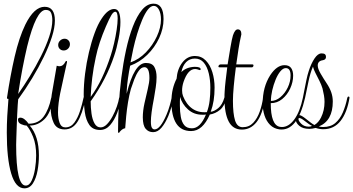

<svg xmlns="http://www.w3.org/2000/svg" viewBox="-20 -705 1924 1046"><path d="M113 321Q65 321 41 240Q17 159 17 18Q17 -26 19.5 -73Q22 -120 26 -166Q24 -166 20.5 -167Q17 -168 18 -172Q36 -293 60 -397Q84 -501 118 -571Q166 -668 223 -668Q279 -668 279 -593Q279 -555 263 -504.5Q247 -454 219 -396Q191 -338 155 -278.5Q119 -219 79 -164Q78 -157 76.5 -133.5Q75 -110 73.5 -78.5Q72 -47 71 -14Q70 19 69 45.5Q68 72 68 84Q68 306 120 306Q140 306 152.5 279Q165 252 171 214Q177 176 177 142Q177 83 160.5 41.5Q144 0 125 -21Q112 -21 95 -28.5Q78 -36 78 -53Q78 -64 91 -64Q112 -64 136 -31Q189 -31 217.5 -69.5Q246 -108 259 -172Q261 -179 266 -179Q273 -179 271 -172Q257 -89 221.5 -55Q186 -21 142 -21Q192 37 192 142Q192 183 184.5 224.5Q177 266 159.5 293.5Q142 321 113 321ZM79 -193Q110 -237 142.5 -290Q175 -343 203 -398.5Q231 -454 248 -505Q265 -556 265 -595Q265 -618 258.5 -634.5Q252 -651 229 -651Q177 -651 128 -452Q115 -397 102.5 -332Q90 -267 79 -193ZM332 0Q289 0 272.5 -35.5Q256 -71 256 -120Q256 -155 262 -191Q274 -263 289 -347Q298 -344 304 -344Q324 -344 336 -368Q338 -373 342 -373Q346 -373 345 -366Q341 -350 332 -307.5Q323 -265 308 -197Q303 -172 299.5 -144.5Q296 -117 296 -93Q296 -59 305 -35Q314 -11 336 -11Q366 -11 385 -37Q404 -63 416 -100.5Q428 -138 435 -172Q436 -179 442 -179Q447 -179 447 -172Q428 -81 401.5 -40.5Q375 0 332 0ZM327 -430Q314 -430 305.5 -438.5Q297 -447 297 -460Q297 -474 307.5 -484Q318 -494 332 -494Q344 -494 352.5 -485.5Q361 -477 361 -464Q361 -450 351 -440Q341 -430 327 -430Z M525 3Q486 3 467 -24Q448 -51 442 -94.5Q436 -138 436 -189Q436 -244 443.5 -303.5Q451 -363 464.5 -420Q478 -477 495.5 -525Q513 -573 534 -604Q568 -656 602 -656Q621 -656 628.5 -636.5Q636 -617 636 -585Q636 -545 626 -493.5Q616 -442 602 -401Q560 -274 474 -153Q474 -119 478.5 -86.5Q483 -54 495 -32.5Q507 -11 528 -11Q546 -11 562.5 -28Q579 -45 593 -71Q607 -97 616.5 -124.5Q626 -152 629 -172Q631 -179 636 -179Q642 -179 641 -172Q634 -131 618.5 -90.5Q603 -50 580 -23.5Q557 3 525 3ZM474 -177Q508 -223 535 -280Q562 -337 584 -405Q593 -433 601.5 -469.5Q610 -506 615.5 -542.5Q621 -579 621 -604Q621 -621 618 -631Q615 -641 608 -641Q598 -641 587 -623Q576 -605 557 -561Q538 -517 524 -475Q510 -433 502 -394Q489 -335 482.5 -281Q476 -227 474 -177Z M627 19Q623 19 623 12Q623 -51 627 -127Q631 -203 641 -281.5Q651 -360 666.5 -432Q682 -504 704 -561Q726 -618 754 -651.5Q782 -685 817 -685Q871 -685 871 -601Q871 -549 847 -497.5Q823 -446 782 -406Q741 -366 689 -347Q687 -335 683 -315Q676 -274 673 -244Q670 -214 670 -194Q711 -362 775 -362Q809 -362 821 -340Q833 -318 833 -285Q833 -259 828.5 -229.5Q824 -200 819 -171Q810 -125 806 -94Q802 -63 802 -43Q802 -18 807.5 -9Q813 0 822 0Q853 0 887 -80Q897 -103 904.5 -129.5Q912 -156 915 -172Q916 -179 922 -179Q928 -179 927 -172Q920 -142 912.5 -117.5Q905 -93 897 -73Q880 -33 859.5 -9Q839 15 814 15Q789 15 773.5 -3.5Q758 -22 758 -66Q758 -101 767 -142Q776 -183 785 -220Q794 -257 794 -280Q794 -339 767 -339Q750 -339 736 -319.5Q722 -300 711.5 -272.5Q701 -245 693 -220Q684 -188 677.5 -148.5Q671 -109 667.5 -71.5Q664 -34 662 -6H661Q657 -6 650.5 -2.5Q644 1 639 6Q632 13 630.5 16Q629 19 627 19ZM691 -365Q737 -381 774.5 -419.5Q812 -458 834.5 -506.5Q857 -555 857 -599Q857 -631 846 -652Q835 -673 818 -673Q801 -673 785 -652Q769 -631 754.5 -596.5Q740 -562 727.5 -521Q715 -480 706 -439Q697 -398 691 -365Z M1021 9Q967 9 940.5 -32Q914 -73 914 -151Q914 -189 921.5 -220Q929 -251 942 -276Q946 -329 973.5 -364.5Q1001 -400 1042 -400Q1077 -400 1101 -375.5Q1125 -351 1137 -311.5Q1149 -272 1149 -228Q1149 -190 1144 -158Q1139 -126 1128 -96Q1147 -98 1169 -116Q1191 -134 1202 -172Q1203 -179 1209 -179Q1215 -179 1214 -172Q1204 -128 1179 -107Q1154 -86 1123 -81Q1084 9 1021 9ZM1107 -94Q1118 -123 1122 -156.5Q1126 -190 1126 -227Q1126 -268 1117.5 -304.5Q1109 -341 1090.5 -363.5Q1072 -386 1042 -386Q1013 -386 994 -366.5Q975 -347 968 -312Q994 -339 1040 -341Q1073 -341 1073 -328Q1073 -321 1065 -324Q1052 -329 1043 -329Q1004 -329 980 -259Q972 -235 972 -212Q972 -195 977 -182Q995 -136 1028 -113Q1061 -90 1107 -94ZM1026 -6Q1071 -6 1102 -81Q1097 -80 1092 -80Q1087 -80 1082 -80Q1036 -80 1004 -109Q972 -138 961 -177Q960 -165 960 -153Q960 -141 960 -129Q960 -97 965 -68.5Q970 -40 984 -23Q998 -6 1026 -6Z M1298 1Q1249 1 1226 -43Q1203 -87 1203 -170Q1203 -179 1203 -188Q1203 -197 1204 -207Q1205 -229 1209 -264Q1213 -299 1218 -338H1176Q1170 -338 1170 -343Q1170 -347 1173.5 -350.5Q1177 -354 1181 -354H1220Q1228 -403 1235.5 -447.5Q1243 -492 1249 -512Q1260 -545 1275 -545Q1295 -545 1295 -518Q1295 -515 1293 -509Q1286 -479 1279.5 -438.5Q1273 -398 1267 -354H1356Q1361 -354 1361 -349Q1361 -345 1358.5 -341.5Q1356 -338 1351 -338H1265Q1258 -285 1253.5 -236Q1249 -187 1249 -156Q1249 -86 1260.5 -49Q1272 -12 1302 -12Q1337 -12 1359.5 -36Q1382 -60 1395 -97Q1408 -134 1413 -172Q1415 -183 1420 -183Q1427 -183 1425 -172Q1410 -80 1377.5 -39.5Q1345 1 1298 1Z M1503 0Q1472 -4 1451.5 -24.5Q1431 -45 1421 -76Q1411 -107 1411 -141Q1411 -231 1452 -295Q1488 -350 1530 -350Q1555 -350 1566 -334.5Q1577 -319 1577 -293Q1577 -258 1561 -223Q1545 -188 1517.5 -165.5Q1490 -143 1455 -143Q1455 -23 1505 -14Q1509 -13 1516 -13Q1553 -13 1583.5 -54.5Q1614 -96 1630 -172Q1632 -182 1637 -182Q1643 -182 1642 -172Q1600 11 1503 0ZM1456 -155Q1483 -155 1507.5 -175.5Q1532 -196 1547.5 -228Q1563 -260 1563 -294Q1563 -334 1537 -334Q1522 -334 1507.5 -316.5Q1493 -299 1481.5 -271Q1470 -243 1463 -212.5Q1456 -182 1456 -155Z M1741 -1Q1721 -1 1700 -8Q1680 -3 1665 -3Q1630 -3 1610.5 -19.5Q1591 -36 1591 -55Q1591 -78 1610 -78Q1621 -78 1646 -58Q1662 -45 1673.5 -36.5Q1685 -28 1693 -24Q1715 -37 1729 -65Q1748 -103 1748 -150Q1748 -167 1745 -185Q1742 -203 1737 -223Q1731 -243 1720 -265Q1709 -287 1698.5 -307.5Q1688 -328 1685 -342Q1670 -307 1661 -263Q1652 -219 1642 -172Q1640 -164 1634 -164Q1629 -164 1630 -172Q1633 -187 1638 -213Q1643 -239 1649 -268Q1655 -297 1662 -318Q1675 -359 1693.5 -386.5Q1712 -414 1731 -414H1734Q1756 -414 1756 -395Q1756 -380 1739 -377Q1711 -373 1711 -348Q1711 -331 1727 -303.5Q1743 -276 1759 -252Q1776 -227 1784.5 -202.5Q1793 -178 1793 -152Q1793 -47 1717 -16Q1729 -13 1740 -13Q1781 -13 1806.5 -34.5Q1832 -56 1847.5 -92Q1863 -128 1872 -172Q1874 -179 1879 -179Q1884 -179 1884 -172Q1871 -92 1835.5 -46.5Q1800 -1 1741 -1ZM1662 -15Q1673 -15 1680 -19Q1670 -24 1659.5 -31.5Q1649 -39 1636 -49Q1619 -62 1610 -62Q1606 -62 1606 -56Q1606 -52 1609.5 -45.5Q1613 -39 1621 -31Q1637 -15 1662 -15Z"/></svg>

Font: Updock
Style: Regular
Weight: 400
Designer: Robert E. Leuschke
Foundry: Robert E. Leuschke
Version: Version 1.010; ttfautohint (v1.8.4.7-5d5b)